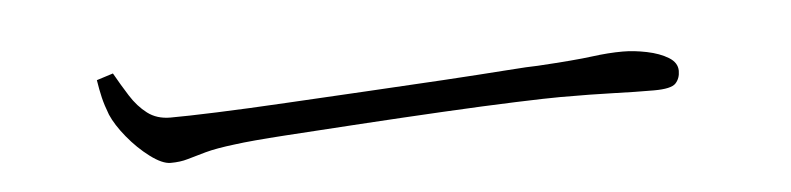

<svg xmlns="http://www.w3.org/2000/svg" viewBox="-25 -473 1050 255"><g transform="rotate(-5 500.0 -345.5)"><path d="M195 -283Q184 -283 168 -295Q152 -307 138.5 -323.5Q125 -340 119 -354Q114 -367 111.5 -377.5Q109 -388 107 -401L129 -408Q138 -392 147.5 -377Q157 -362 169.5 -352.5Q182 -343 200 -343Q221 -343 262 -344.5Q303 -346 355 -349Q407 -352 461.5 -355Q516 -358 565 -361Q614 -364 648 -366.5Q682 -369 692 -369Q742 -372 764.5 -375Q787 -378 806 -378Q821 -378 838 -374.5Q855 -371 866.5 -364Q878 -357 878 -346Q878 -336 872 -329.5Q866 -323 843 -323Q818 -323 789.5 -324Q761 -325 718 -325Q701 -325 658.5 -323.5Q616 -322 561 -319Q506 -316 450.5 -312.5Q395 -309 349.5 -306Q304 -303 282 -300Q257 -297 242.5 -293Q228 -289 218 -286Q208 -283 195 -283Z"/></g></svg>

Font: Noto Serif HK ExtraLight
Style: Regular
Weight: 200
Designer: Ryoko NISHIZUKA 西塚涼子 (kana & ideographs); Frank Grießhammer (Latin, Greek & Cyrillic); Wenlong ZHANG 张文龙 (bopomofo); San
Foundry: Adobe
Version: Version 2.002-H1;hotconv 1.1.0;makeotfexe 2.6.0